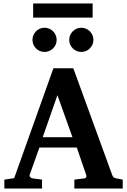

<svg xmlns="http://www.w3.org/2000/svg" viewBox="-20 -1077 726 1097"><path d="M308.1 -533.2 224.1 -293H394ZM404.8 0V-50.8L463.9 -58.1Q468.8 -59.1 472.2 -64.5Q475.6 -69.8 473.1 -75.2L418.9 -233.9H205.1L149.9 -79.1Q147 -71.3 152.8 -64.9Q158.7 -58.6 164.1 -58.1L220.2 -50.8V0H4.9V-50.8L61 -59.1L285.2 -687H398.9L621.1 -77.1Q625 -67.9 628.7 -64.2Q632.3 -60.5 643.1 -58.1L681.2 -50.8V0ZM303.7 -849.1Q303.7 -835 298.3 -822.5Q293 -810.1 283.4 -800.5Q273.9 -791 261.2 -785.6Q248.5 -780.3 234.4 -780.3Q220.2 -780.3 207.5 -785.6Q194.8 -791 185.5 -800.5Q176.3 -810.1 170.9 -822.5Q165.5 -835 165.5 -849.1Q165.5 -863.3 170.9 -876Q176.3 -888.7 185.5 -898.2Q194.8 -907.7 207.5 -913.1Q220.2 -918.5 234.4 -918.5Q248.5 -918.5 261.2 -913.1Q273.9 -907.7 283.4 -898.2Q293 -888.7 298.3 -876Q303.7 -863.3 303.7 -849.1ZM513.7 -849.1Q513.7 -835 508.3 -822.5Q502.9 -810.1 493.4 -800.5Q483.9 -791 471.2 -785.6Q458.5 -780.3 444.3 -780.3Q430.2 -780.3 417.7 -785.6Q405.3 -791 395.8 -800.5Q386.2 -810.1 380.9 -822.5Q375.5 -835 375.5 -849.1Q375.5 -863.3 380.9 -876Q386.2 -888.7 395.8 -898.2Q405.3 -907.7 417.7 -913.1Q430.2 -918.5 444.3 -918.5Q458.5 -918.5 471.2 -913.1Q483.9 -907.7 493.4 -898.2Q502.9 -888.7 508.3 -876Q513.7 -863.3 513.7 -849.1ZM169.4 -976.6V-1057.1H509.3V-976.6Z"/></svg>

Font: Charis SIL Phon
Style: Bold
Weight: 700
Foundry: SIL International
Version: Version 5.000